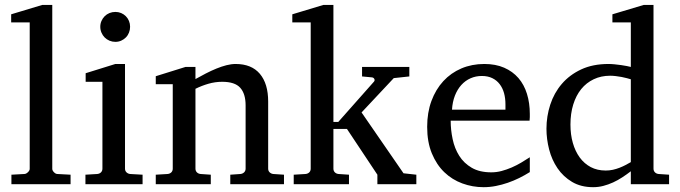

<svg xmlns="http://www.w3.org/2000/svg" viewBox="-20 -757 2795 789"><path d="M26.9 0V-39.1L80.1 -42Q86.9 -42 94.5 -49.1Q102.1 -56.2 102.1 -63V-665H25.9V-698.2L153.8 -736.8H194.8V-63Q194.8 -56.2 201.9 -49.1Q209 -42 215.8 -42L270 -39.1V0Z M331.1 0V-39.1L379.9 -42Q389.2 -43 395 -48.8Q400.9 -54.7 400.9 -64V-420.9H332V-456.1L454.1 -494.1H493.7V-64Q493.7 -54.7 499.8 -48.8Q505.9 -43 514.6 -42L565.9 -39.1V0ZM514.6 -647Q514.6 -634.3 510 -622.8Q505.4 -611.3 497.1 -603Q488.8 -594.7 477.8 -589.8Q466.8 -585 454.1 -585Q441.4 -585 429.9 -589.8Q418.5 -594.7 410.2 -603Q401.9 -611.3 397 -622.8Q392.1 -634.3 392.1 -647Q392.1 -659.7 397 -670.9Q401.9 -682.1 410.2 -690.4Q418.5 -698.7 429.9 -703.4Q441.4 -708 454.1 -708Q466.8 -708 477.8 -703.4Q488.8 -698.7 497.1 -690.4Q505.4 -682.1 510 -670.9Q514.6 -659.7 514.6 -647Z M926.3 0V-39.1L968.3 -42Q977.1 -43 983.2 -48.8Q989.3 -54.7 989.3 -64V-324.2Q989.3 -371.6 967.3 -396.2Q945.3 -420.9 893.1 -420.9Q864.3 -420.9 836.4 -412.8Q808.6 -404.8 783.2 -392.1V-64Q783.2 -54.7 789.1 -48.8Q794.9 -43 804.2 -42L846.2 -39.1V0H620.1V-39.1L668.9 -42Q678.2 -43 684.1 -48.8Q689.9 -54.7 689.9 -64V-411.1H620.1V-443.8L742.2 -481.9H783.2V-432.1Q804.2 -443.8 825.9 -455.1Q847.7 -466.3 869.1 -475.1Q890.6 -483.9 910.6 -489Q930.7 -494.1 948.2 -494.1Q1013.7 -494.1 1047.9 -453.6Q1082 -413.1 1082 -339.8V-64Q1082 -54.7 1088.1 -48.8Q1094.2 -43 1103 -42L1147 -39.1V0Z M1530.8 0V-39.1L1405.8 -227.1H1350.1V-64Q1350.1 -54.7 1356 -48.8Q1361.8 -43 1371.1 -42L1414.1 -39.1V0H1187V-39.1L1235.8 -42Q1245.1 -43 1251 -48.8Q1256.8 -54.7 1256.8 -64V-665H1181.2V-698.2L1309.1 -736.8H1350.1V-255.9H1370.1L1517.1 -421.9Q1521 -426.8 1518.3 -432.4Q1515.6 -438 1508.8 -439L1467.8 -442.9V-481.9H1662.1V-442.9L1598.1 -436L1465.8 -294.9L1638.2 -44.9L1690.9 -39.1V0Z M2157.2 -49.8Q2136.2 -36.6 2113.5 -25.4Q2090.8 -14.2 2066.7 -5.9Q2042.5 2.4 2017.6 7.3Q1992.7 12.2 1967.3 12.2Q1921.9 12.2 1879.9 -3.2Q1837.9 -18.6 1805.9 -49.3Q1773.9 -80.1 1754.6 -126.7Q1735.4 -173.3 1735.4 -235.8Q1735.4 -294.4 1752.9 -342Q1770.5 -389.6 1801.8 -423.6Q1833 -457.5 1876 -475.8Q1918.9 -494.1 1970.2 -494.1Q2016.6 -494.1 2051.8 -478.8Q2086.9 -463.4 2110.4 -436.3Q2133.8 -409.2 2145.5 -371.3Q2157.2 -333.5 2157.2 -289.1V-275.9Q2157.2 -268.1 2156.2 -261.2H1832Q1832 -223.1 1840.1 -185.1Q1848.1 -147 1867.2 -116.7Q1886.2 -86.4 1918.5 -67.6Q1950.7 -48.8 1999 -48.8Q2020.5 -48.8 2041.5 -54.4Q2062.5 -60.1 2082.8 -68.8Q2103 -77.6 2121.6 -88.6Q2140.1 -99.6 2157.2 -110.8ZM2057.1 -328.1Q2057.1 -353 2051.3 -374.3Q2045.4 -395.5 2033.4 -411.1Q2021.5 -426.8 2003.2 -435.8Q1984.9 -444.8 1960 -444.8Q1935.1 -444.8 1913.6 -435.3Q1892.1 -425.8 1875.7 -407.7Q1859.4 -389.6 1849.4 -364Q1839.4 -338.4 1837.4 -306.2H2057.1Z M2572.3 -431.2Q2565.9 -433.1 2555.9 -435.8Q2545.9 -438.5 2534.4 -440.7Q2522.9 -442.9 2510.5 -444.3Q2498 -445.8 2487.3 -445.8Q2450.2 -445.8 2419.9 -431.4Q2389.6 -417 2368.4 -390.9Q2347.2 -364.7 2335.7 -327.6Q2324.2 -290.5 2324.2 -245.1Q2324.2 -204.1 2334 -169.7Q2343.8 -135.3 2362.3 -109.9Q2380.9 -84.5 2407.7 -70.3Q2434.6 -56.2 2469.2 -56.2Q2484.4 -56.2 2498.5 -59.3Q2512.7 -62.5 2525.9 -67.6Q2539.1 -72.8 2550.8 -78.9Q2562.5 -85 2572.3 -90.8ZM2572.3 0V-53.2Q2555.2 -40 2536.9 -28.1Q2518.6 -16.1 2499.3 -7.3Q2480 1.5 2459.7 6.8Q2439.5 12.2 2417.5 12.2Q2367.2 12.2 2330.8 -9.5Q2294.4 -31.2 2271 -65.7Q2247.6 -100.1 2236.6 -142.8Q2225.6 -185.5 2225.6 -228Q2225.6 -278.8 2241.2 -326.9Q2256.8 -375 2288.6 -412.1Q2320.3 -449.2 2368.2 -471.7Q2416 -494.1 2480.5 -494.1Q2492.2 -494.1 2505.9 -492.7Q2519.5 -491.2 2532.5 -489.5Q2545.4 -487.8 2555.9 -485.6Q2566.4 -483.4 2572.3 -481.9V-665H2496.6V-698.2L2625.5 -736.8H2665.5V-64Q2665.5 -54.7 2671.4 -48.8Q2677.2 -43 2686.5 -42L2729.5 -39.1V0Z"/></svg>

Font: Charis SIL Phon
Style: Regular
Weight: 400
Foundry: SIL International
Version: Version 5.000